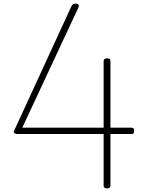

<svg xmlns="http://www.w3.org/2000/svg" viewBox="-20 -1035 810 1069"><path d="M576 14Q566 14 561.5 10Q557 6 557 -1V-289H76Q66 -289 60 -293.5Q54 -298 59 -308L378 -1001Q382 -1009 387 -1012Q392 -1015 403 -1015Q410 -1015 413.5 -1012.5Q417 -1010 418 -1005Q419 -1000 417 -994L104 -324H557V-694Q557 -710 576 -710Q587 -710 591 -706Q595 -702 595 -694V-324H712Q720 -324 723.5 -320Q727 -316 727 -306Q727 -296 723.5 -292.5Q720 -289 712 -289H595V-1Q595 14 576 14Z"/></svg>

Font: Playwrite NG Modern Thin
Style: Regular
Weight: 250
Designer: Veronika Burian, José Scaglione
Foundry: TypeTogether
Version: Version 1.002